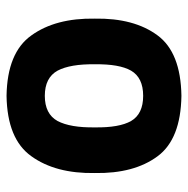

<svg xmlns="http://www.w3.org/2000/svg" viewBox="-14 -536 561 572"><g transform="rotate(90 266.0 -250.5)"><path d="M266 -511Q137 -509 86 -440Q34 -370 36 -253Q34 -136 86 -64Q137 8 266 10Q395 8 446 -64Q498 -136 496 -253Q498 -370 446 -440Q395 -509 266 -511ZM266 -104Q212 -104 191 -142Q171 -180 172 -253Q171 -326 191 -361Q212 -397 266 -397Q320 -397 341 -361Q361 -326 360 -253Q361 -180 341 -142Q320 -104 266 -104Z"/></g></svg>

Font: RazerF5
Style: Bold
Weight: 700
Foundry: Razer Inc.
Version: Version 1.000;PS 001.001;hotconv 1.0.56